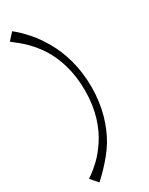

<svg xmlns="http://www.w3.org/2000/svg" viewBox="-212 -643 685 882"><g transform="rotate(-30 130.5 -202.0)"><path d="M31 199C31 199 110 130 153 57C190 -7 219 -92 219 -200C219 -308 190 -395 153 -459C134 -491 116 -518 97 -539C78 -560 63 -576 50 -587C37 -598 31 -603 31 -603L-2 -567C16 -549 71 -519 123 -437C158 -380 185 -303 185 -200C185 -96 156 -18 119 39C100 67 82 90 63 108C44 126 29 139 16 148C3 157 -3 161 -2 161Z"/></g></svg>

Font: OSH Darker Grotesque
Style: Regular
Weight: 400
Designer: Gabriel Lam
Foundry: TypeRant
Version: Version 1.000;Glyphs 3.1.1 (3148)